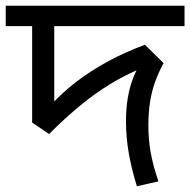

<svg xmlns="http://www.w3.org/2000/svg" viewBox="-30 -642 663 669"><path d="M613 -622V-551H159V-253L145 -273Q185 -318 236 -357Q287 -396 347 -428.5Q407 -461 475 -486L540 -422Q521 -387 509.5 -354Q498 -321 492.5 -285Q487 -249 487 -205Q487 -156 495 -111Q503 -66 522 -10L447 7Q429 -51 419 -106.5Q409 -162 409 -222Q409 -263 415 -299Q421 -335 431.5 -363.5Q442 -392 453 -410L465 -405Q408 -382 354 -349Q300 -316 248 -273Q196 -230 141 -175L82 -215V-551H-10V-622Z"/></svg>

Font: lbangla25
Style: Book
Weight: 400
Designer: Jelle Bosma - Monotype Design Team
Foundry: Monotype Imaging Inc.
Version: Version 2.003